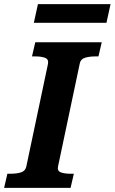

<svg xmlns="http://www.w3.org/2000/svg" viewBox="-48 -916 559 936"><path d="M80 -103 186 -605Q190 -627 172 -634Q154 -641 124 -641H108L124 -710H448L432 -641H417Q388 -641 366.5 -634.5Q345 -628 341 -607L235 -105Q230 -83 248 -76Q266 -69 296 -69H312L296 0H-28L-12 -69H3Q33 -69 54 -75.5Q75 -82 80 -103ZM137 -896H491L471 -805H117Z"/></svg>

Font: Roboto Serif 20pt SemiBold
Style: Italic
Weight: 600
Italic angle: -10°
Version: Version 1.007